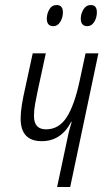

<svg xmlns="http://www.w3.org/2000/svg" viewBox="-20 -743 417 763"><path d="M230 -694Q230 -723 205 -723Q186 -723 176 -705.5Q166 -688 166 -669Q166 -639 192 -639Q209 -639 219.5 -656Q230 -673 230 -694ZM365 -694Q365 -723 341 -723Q322 -723 311.5 -705.5Q301 -688 301 -669Q301 -639 327 -639Q344 -639 354.5 -656Q365 -673 365 -694ZM259 0 371 -531H320L297 -424Q276 -325 245 -277Q214 -229 163 -229Q115 -229 115 -282Q115 -305 119.5 -330Q124 -355 130 -383L162 -531H110L79 -388Q72 -358 67 -327Q62 -296 62 -272Q62 -182 146 -182Q223 -182 263 -259H265Q260 -243 255.5 -226Q251 -209 248 -193L207 0Z"/></svg>

Font: Noto Sans Display Condensed Light
Style: Italic
Weight: 300
Width: 3
Designer: Monotype Design team
Foundry: Monotype Imaging Inc.
Version: 1.000